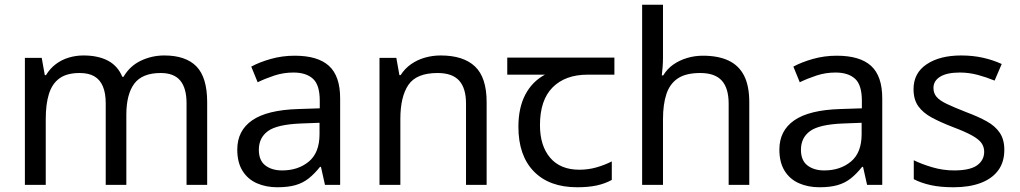

<svg xmlns="http://www.w3.org/2000/svg" viewBox="-20 -780 4302 810"><path d="M673 -546Q764 -546 809 -499.5Q854 -453 854 -349V0H767V-345Q767 -408 740.5 -440Q714 -472 658 -472Q580 -472 546.5 -427Q513 -382 513 -296V0H426V-345Q426 -387 414 -415.5Q402 -444 378 -458Q354 -472 316 -472Q262 -472 231 -449.5Q200 -427 186.5 -384Q173 -341 173 -278V0H85V-536H156L169 -463H174Q191 -491 215.5 -509.5Q240 -528 270 -537Q300 -546 332 -546Q394 -546 435.5 -524Q477 -502 496 -456H501Q528 -502 574.5 -524Q621 -546 673 -546Z M1223 -545Q1321 -545 1368 -502Q1415 -459 1415 -365V0H1351L1334 -76H1330Q1307 -47 1282.5 -27.5Q1258 -8 1226.5 1Q1195 10 1150 10Q1102 10 1063.5 -7Q1025 -24 1003 -59.5Q981 -95 981 -149Q981 -229 1044 -272.5Q1107 -316 1238 -320L1329 -323V-355Q1329 -422 1300 -448Q1271 -474 1218 -474Q1176 -474 1138 -461.5Q1100 -449 1067 -433L1040 -499Q1075 -518 1123 -531.5Q1171 -545 1223 -545ZM1249 -259Q1149 -255 1110.5 -227Q1072 -199 1072 -148Q1072 -103 1099.5 -82Q1127 -61 1170 -61Q1238 -61 1283 -98.5Q1328 -136 1328 -214V-262Z M1839 -546Q1935 -546 1984 -499.5Q2033 -453 2033 -349V0H1946V-343Q1946 -408 1917 -440Q1888 -472 1826 -472Q1737 -472 1703 -422Q1669 -372 1669 -278V0H1581V-536H1652L1665 -463H1670Q1688 -491 1714.5 -509.5Q1741 -528 1773 -537Q1805 -546 1839 -546Z M2415 10Q2297 10 2232 -57Q2167 -124 2167 -245Q2167 -325 2196 -380.5Q2225 -436 2279 -465H2120V-537H2572V-465H2459Q2365 -465 2311.5 -411.5Q2258 -358 2258 -252Q2258 -165 2301 -114.5Q2344 -64 2424 -64Q2461 -64 2495 -73.5Q2529 -83 2561 -99V-21Q2532 -5 2497 2.5Q2462 10 2415 10Z M2777 -537Q2777 -518 2775.5 -498Q2774 -478 2772 -462H2778Q2795 -490 2821 -508Q2847 -526 2879 -535.5Q2911 -545 2945 -545Q3010 -545 3053.5 -524.5Q3097 -504 3119 -461Q3141 -418 3141 -349V0H3054V-343Q3054 -408 3025 -440Q2996 -472 2934 -472Q2874 -472 2840 -449.5Q2806 -427 2791.5 -383.5Q2777 -340 2777 -277V0H2689V-760H2777Z M3510 -545Q3608 -545 3655 -502Q3702 -459 3702 -365V0H3638L3621 -76H3617Q3594 -47 3569.5 -27.5Q3545 -8 3513.5 1Q3482 10 3437 10Q3389 10 3350.5 -7Q3312 -24 3290 -59.5Q3268 -95 3268 -149Q3268 -229 3331 -272.5Q3394 -316 3525 -320L3616 -323V-355Q3616 -422 3587 -448Q3558 -474 3505 -474Q3463 -474 3425 -461.5Q3387 -449 3354 -433L3327 -499Q3362 -518 3410 -531.5Q3458 -545 3510 -545ZM3536 -259Q3436 -255 3397.5 -227Q3359 -199 3359 -148Q3359 -103 3386.5 -82Q3414 -61 3457 -61Q3525 -61 3570 -98.5Q3615 -136 3615 -214V-262Z M4217 -148Q4217 -96 4191 -61Q4165 -26 4117 -8Q4069 10 4003 10Q3947 10 3906.5 1Q3866 -8 3835 -24V-104Q3867 -88 3912.5 -74.5Q3958 -61 4005 -61Q4072 -61 4102 -82.5Q4132 -104 4132 -140Q4132 -160 4121 -176Q4110 -192 4081.5 -208Q4053 -224 4000 -244Q3948 -264 3911 -284Q3874 -304 3854 -332Q3834 -360 3834 -404Q3834 -472 3889.5 -509Q3945 -546 4035 -546Q4084 -546 4126.5 -536.5Q4169 -527 4206 -510L4176 -440Q4142 -454 4105 -464Q4068 -474 4029 -474Q3975 -474 3946.5 -456.5Q3918 -439 3918 -409Q3918 -387 3931 -371.5Q3944 -356 3974.5 -341.5Q4005 -327 4056 -307Q4107 -288 4143 -268Q4179 -248 4198 -219.5Q4217 -191 4217 -148Z"/></svg>

Font: hex115
Style: Regular
Weight: 400
Designer: Monotype Design Team
Foundry: Monotype Imaging Inc.
Version: Version 2.013